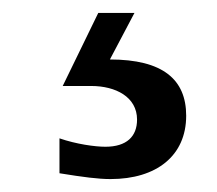

<svg xmlns="http://www.w3.org/2000/svg" viewBox="-20 -33 335 297"><path d="M268 146C268 90 232 59 150 59L188 -13H132L77 100H121C159 100 192 117 192 152C192 178 176 194 143 194C127 194 98 190 72 181V235C109 241 132 244 151 244C222 244 268 208 268 146Z"/></svg>

Font: Perun Medium
Style: Regular
Weight: 500
Foundry: Copyright (c) Stefan Peev, Context Ltd, 2016
Version: Version 1.089